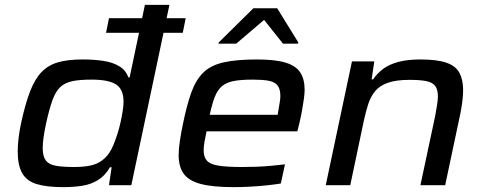

<svg xmlns="http://www.w3.org/2000/svg" viewBox="-20 -763 2001 791"><path d="M417 -628 429 -688H745L733 -628ZM240 8Q173 8 131.5 -4.5Q90 -17 71.5 -49.5Q53 -82 53 -139Q53 -163 56.5 -194Q60 -225 68 -261Q85 -338 104.5 -388Q124 -438 151.5 -466.5Q179 -495 219.5 -506.5Q260 -518 320 -518Q369 -518 407 -512Q445 -506 471.5 -490Q498 -474 509 -444H514L577 -743H678L521 0H429L440 -74H433Q413 -39 383.5 -21Q354 -3 318 2.5Q282 8 240 8ZM284 -75Q325 -75 352.5 -81Q380 -87 398.5 -100.5Q417 -114 430 -133Q439 -146 447.5 -166.5Q456 -187 463.5 -210.5Q471 -234 476.5 -258.5Q482 -283 485.5 -305.5Q489 -328 489 -344Q489 -394 459 -414.5Q429 -435 357 -435Q308 -435 277.5 -428.5Q247 -422 228 -404Q209 -386 196 -350Q183 -314 170 -255Q163 -223 159.5 -197.5Q156 -172 156 -153Q156 -120 168 -103Q180 -86 208 -80.5Q236 -75 284 -75Z M943 8Q857 8 807.5 -5Q758 -18 737 -47Q716 -76 716 -124Q716 -149 721 -182.5Q726 -216 734 -254Q750 -332 768.5 -383Q787 -434 817.5 -464Q848 -494 901 -506Q954 -518 1038 -518Q1114 -518 1156.5 -505Q1199 -492 1217 -464.5Q1235 -437 1235 -393Q1235 -377 1232 -356Q1229 -335 1224.5 -309Q1220 -283 1213 -254L1205 -222H831Q826 -199 822.5 -179Q819 -159 819 -144Q819 -116 832.5 -101Q846 -86 880.5 -80.5Q915 -75 976 -75Q1002 -75 1034 -76Q1066 -77 1097.5 -80Q1129 -83 1154 -86L1137 -7Q1113 -3 1080 0.5Q1047 4 1011.5 6Q976 8 943 8ZM844 -290H1124L1126 -303Q1129 -323 1132 -338.5Q1135 -354 1135 -368Q1135 -397 1123 -411.5Q1111 -426 1086 -430.5Q1061 -435 1022 -435Q972 -435 942 -429Q912 -423 894 -407.5Q876 -392 865 -364Q854 -336 844 -290ZM880 -583 881 -588 1024 -729H1122L1209 -588L1208 -583H1146L1068 -681L953 -583Z M1322 0 1430 -510H1522L1511 -436H1517Q1535 -462 1559.5 -480Q1584 -498 1621.5 -508Q1659 -518 1712 -518Q1781 -518 1819.5 -504.5Q1858 -491 1873 -462.5Q1888 -434 1888 -391Q1888 -372 1885 -347.5Q1882 -323 1877 -297L1814 0H1712L1773 -286Q1776 -302 1780 -326.5Q1784 -351 1784 -365Q1784 -395 1772.5 -409.5Q1761 -424 1735.5 -429Q1710 -434 1667 -434Q1612 -434 1578 -422Q1544 -410 1525.5 -387.5Q1507 -365 1497 -334Q1487 -303 1479 -266L1423 0Z"/></svg>

Font: Saira Expanded Medium
Style: Italic
Weight: 500
Width: 7
Italic angle: -12°
Designer: Hector Gatti with collaboration of the Omnibus-Type team
Foundry: Omnibus-Type
Version: Version 1.101